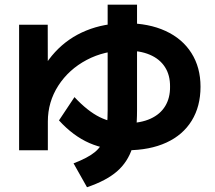

<svg xmlns="http://www.w3.org/2000/svg" viewBox="-20 -749 904 809"><path d="M60.5 -644.8H181.1L181.6 -384.5H125.8Q156.9 -469.7 211.9 -529.4Q267 -589.1 343 -620.1Q418.9 -651.2 510.7 -651.2Q606.5 -651.2 677.4 -618.6Q748.4 -586 786.6 -525.5Q824.9 -465.1 824.9 -383.5Q824.9 -300.8 787.7 -240.4Q750.6 -180.1 681 -148.2Q611.5 -116.3 514.9 -115.8Q425.3 -116.3 356.8 -146.2Q288.3 -176.1 228.5 -241.7L293.8 -339.8Q349.2 -280.6 400.3 -255.4Q451.3 -230.1 514.9 -230.1Q573 -230.1 614.3 -248.9Q655.5 -267.7 676.3 -302.3Q697.1 -336.8 696.5 -383.5Q697.1 -432.3 675 -466.5Q652.9 -500.8 611 -518.5Q569 -536.3 510.7 -535.7Q420.5 -536.3 345.1 -496.4Q269.7 -456.4 225.6 -388Q181.6 -319.5 181.6 -237V-115.9H60.5ZM433.6 -284.1V-729.2H557.4V-284.1Q557.4 -187.3 537.8 -126.6Q518.1 -65.9 472.8 -26.7Q427.5 12.5 346.6 39.9L289.9 -60.7Q350.8 -84 380.5 -108.8Q410.3 -133.6 422 -173.5Q433.6 -213.4 433.6 -284.1Z"/></svg>

Font: Pretendard GOV Variable
Style: Regular
Weight: 400
Designer: Base glyphs from Inter by Rasmus Andersson; Hangul glyphs from Noto Sans CJK(Source Han Sans) by Jang Soo-young and Kang
Foundry: Kil Hyung-jin
Version: Version 1.307;Glyphs 3.2 (3192)